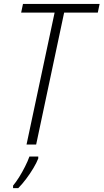

<svg xmlns="http://www.w3.org/2000/svg" viewBox="-20 -734 526 975"><path d="M114.7 0 257.3 -669.9H87.4L96.7 -713.9H485.8L476.6 -669.9H305.7L163.6 0ZM46.4 221.2V208.5Q60.5 191.9 76.7 166.3Q92.8 140.6 106.9 112.5Q121.1 84.5 129.4 61H174.3V70.8Q166 92.3 149.4 120.1Q132.8 147.9 112.5 174.8Q92.3 201.7 72.8 221.2Z"/></svg>

Font: Open Sans SemiCondensed Light
Style: Italic
Weight: 300
Width: 4
Italic angle: -12°
Designer: Monotype Design Team
Foundry: Monotype Imaging Inc.
Version: Version 3.000